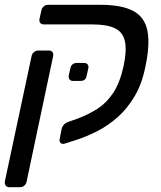

<svg xmlns="http://www.w3.org/2000/svg" viewBox="-28 -591 674 802"><path d="M11 191Q1 191 -4 184.5Q-9 178 -8 168L104 -357Q106 -367 114 -373.5Q122 -380 132 -380H176Q186 -380 191 -373.5Q196 -367 194 -357L83 168Q81 178 73.5 184.5Q66 191 55 191ZM242 9Q232 12 225.5 6.5Q219 1 221 -9L230 -55Q233 -64 239.5 -71Q246 -78 258 -82L300 -97Q344 -114 381 -138Q418 -162 445.5 -204Q473 -246 488 -314Q502 -379 494 -417.5Q486 -456 453 -472.5Q420 -489 358 -489H155Q145 -489 140 -495.5Q135 -502 137 -512L145 -548Q147 -558 155 -564.5Q163 -571 173 -571H389Q481 -571 529 -545Q577 -519 588 -461.5Q599 -404 579 -311Q565 -241 535 -190Q505 -139 465 -103Q425 -67 379 -43.5Q333 -20 286 -5ZM277 -253Q267 -253 262.5 -259Q258 -265 259 -275L266 -306Q271 -328 293 -328H323Q333 -328 338 -322Q343 -316 341 -306L334 -275Q331 -253 308 -253Z"/></svg>

Font: Rubik
Style: Italic
Weight: 400
Italic angle: -12°
Designer: Hubert and Fischer
Foundry: Hubert and Fischer
Version: Version 2.300;gftools[0.9.30]